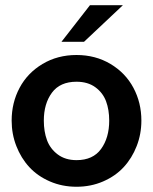

<svg xmlns="http://www.w3.org/2000/svg" viewBox="-20 -710 591 740"><path d="M216.8 -548.8 326.7 -689.9H453.6L303.7 -548.8ZM24.9 -245.1Q24.9 -314 55.4 -371.3Q85.9 -428.7 143.8 -463.4Q201.7 -498 274.9 -498Q348.1 -498 406 -463.4Q463.9 -428.7 494.4 -371.3Q524.9 -314 524.9 -245.1Q524.9 -193.4 506.8 -147Q488.8 -100.6 456.8 -65.9Q424.8 -31.2 377.4 -10.7Q330.1 9.8 274.9 9.8Q219.7 9.8 172.4 -10.7Q125 -31.2 93 -65.9Q61 -100.6 43 -147Q24.9 -193.4 24.9 -245.1ZM274.9 -92.8Q338.4 -92.8 369.6 -136Q400.9 -179.2 400.9 -245.1Q400.9 -287.1 388.7 -319.8Q376.5 -352.5 347.4 -373.8Q318.4 -395 274.9 -395Q211.4 -395 180.2 -352.8Q148.9 -310.5 148.9 -245.1Q148.9 -203.1 161.1 -169.9Q173.3 -136.7 202.6 -114.7Q231.9 -92.8 274.9 -92.8Z"/></svg>

Font: HK Grotesk Legacy
Style: Bold
Weight: 700
Designer: Alfredo Marco Pradil
Foundry: Hanken Design Co.
Version: Version 2.022;PS 002.022;hotconv 1.0.88;makeotf.lib2.5.64775